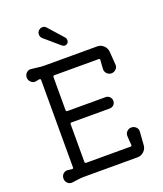

<svg xmlns="http://www.w3.org/2000/svg" viewBox="-171 -1061 1010 1189"><g transform="rotate(-20 334.0 -466.0)"><path d="M327 -802 228 -887Q216 -898 216 -914Q216 -929 226 -939Q237 -950 251 -950Q267 -950 277 -938L364 -840Q370 -833 370 -822Q370 -810 363 -803Q355 -795 344 -795Q336 -795 327 -802ZM557 -178Q574 -178 587 -165.5Q600 -153 598 -135L592 -51Q591 -26 573 -8.5Q555 9 530 9H176Q157 9 137.5 12Q118 15 100 17Q81 20 67.5 7.5Q54 -5 54 -24Q54 -43 67.5 -55Q81 -67 100 -64Q105 -63 111 -62.5Q117 -62 123 -61H125Q133 -61 133 -69V-644Q133 -653 125 -653Q117 -653 109.5 -650.5Q102 -648 94 -648Q78 -648 66 -660.5Q54 -673 54 -689Q54 -708 67.5 -720.5Q81 -733 100 -730Q120 -728 141.5 -725Q163 -722 182 -722H530Q555 -722 573 -704.5Q591 -687 592 -662L598 -578Q600 -561 587.5 -548Q575 -535 557 -535Q540 -535 528 -547Q516 -559 516 -575Q516 -589 517.5 -604.5Q519 -620 520 -636V-638Q520 -645 512 -645H220Q211 -645 211 -636V-418Q211 -409 220 -409H471Q487 -409 498 -398Q509 -387 509 -371Q509 -355 498 -344.5Q487 -334 471 -334H220Q211 -334 211 -325V-77Q211 -68 220 -68H512Q522 -68 520 -77Q519 -94 517.5 -109.5Q516 -125 516 -138Q516 -155 528 -166.5Q540 -178 557 -178Z"/></g></svg>

Font: Kiwi Maru
Style: Regular
Weight: 400
Designer: Hiroki-Chan
Version: Version 1.100